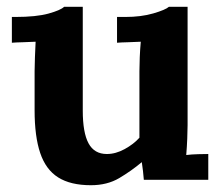

<svg xmlns="http://www.w3.org/2000/svg" viewBox="-20 -530 658 566"><path d="M248 16Q188 16 151.5 -7Q115 -30 98.5 -79Q82 -128 82 -205V-320Q82 -338 83 -361.5Q84 -385 85 -407Q69 -406 47.5 -405.5Q26 -405 15 -404V-480H25Q87 -480 123 -490Q159 -500 169 -510H224V-204Q224 -139 241 -107.5Q258 -76 295 -76Q321 -76 347.5 -90.5Q374 -105 391 -124V-320Q391 -338 392 -361.5Q393 -385 395 -407Q379 -406 357.5 -405.5Q336 -405 325 -404V-480H349Q396 -480 432 -490.5Q468 -501 478 -510H533V-161Q533 -147 532 -121.5Q531 -96 529 -73Q545 -75 564.5 -75.5Q584 -76 594 -76V0H404Q403 -13 401.5 -26Q400 -39 398 -52Q367 -26 331.5 -5Q296 16 248 16Z"/></svg>

Font: Lora
Style: Weight 700
Weight: 700
Designer: Olga Karpushina, Alexei Vanyashin (Cyrillic)
Foundry: Cyreal
Version: Version 3.001